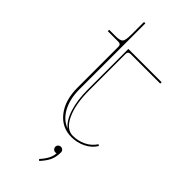

<svg xmlns="http://www.w3.org/2000/svg" viewBox="-272 -709 958 958"><g transform="rotate(45 207.5 -230.0)"><path d="M282.7 92.8Q282.7 125 272 148.7Q261.2 172.4 235.8 200.2L228.5 193.4Q270 147.9 270 111.3H269.5Q266.6 112.8 262.7 112.8Q254.4 112.8 248.5 106.9Q242.7 101.1 242.7 92.8Q242.7 84.5 248.5 78.9Q254.4 73.2 262.7 73.2Q271 73.2 276.9 78.9Q282.7 84.5 282.7 92.8ZM390.1 -509.8V-500H181.2Q163.1 -500 163.1 -482.4V-225.1Q163.1 -127.4 191.4 -67.4Q219.7 -7.3 265.6 -7.3Q301.8 -7.3 334.5 -22.9Q367.2 -38.6 386.2 -68.4L394 -63.5Q374 -31.2 338.9 -14.4Q303.7 2.4 265.6 2.4Q196.8 2.4 154.5 -51.8Q112.3 -106 112.3 -194.8V-482.4Q112.3 -500 94.7 -500H20V-509.8H64.9Q97.7 -509.8 106.4 -520.5Q115.2 -531.2 115.2 -571.3V-660.2H125V-194.8Q125 -126.5 151.1 -78.6Q177.2 -30.8 222.2 -14.6Q190.9 -38.1 173.1 -93.5Q155.3 -148.9 155.3 -225.1V-509.8Z"/></g></svg>

Font: ZnikomitNo25
Style: Regular
Weight: 100
Designer: gluk
Foundry: gluk
Version: Version 0.56